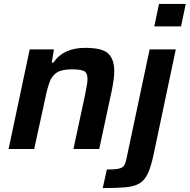

<svg xmlns="http://www.w3.org/2000/svg" viewBox="-20 -763 971 983"><path d="M24 0 132 -510H256L245 -443H254Q304 -518 417 -518Q504 -518 534.5 -488.5Q565 -459 565 -398Q565 -380 561.5 -353.5Q558 -327 552 -298L488 0H356L415 -275Q420 -301 424 -322.5Q428 -344 428 -358Q428 -391 409.5 -399.5Q391 -408 348 -408Q298 -408 272.5 -392.5Q247 -377 234.5 -344Q222 -311 212 -261L155 0ZM770 -628 794 -743H931L907 -628ZM506 200 527 105Q570 105 590 100Q610 95 616.5 83Q623 71 627 52L746 -510H880L767 25Q754 88 737.5 124Q721 160 694 176Q667 192 622 196Q577 200 506 200Z"/></svg>

Font: Saira SemiBold
Style: Italic
Weight: 600
Italic angle: -12°
Designer: Hector Gatti with collaboration of the Omnibus-Type team
Foundry: Omnibus-Type
Version: Version 1.100; ttfautohint (v1.8.3)